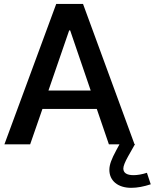

<svg xmlns="http://www.w3.org/2000/svg" viewBox="-20 -717 769 954"><path d="M460.9 -175.8 521 0H573.7L557.6 29.8C534.2 73.2 523.4 101.1 523.4 127C523.4 181.2 565.9 216.3 631.8 216.3C662.6 216.3 694.3 210 729 198.7L710 141.6C685.5 149.4 663.6 153.3 643.6 153.3C609.9 153.3 592.8 142.1 592.8 120.1C592.8 108.4 600.6 88.4 616.2 60.5L650.4 0L648.9 -1.5H647.9L392.6 -697.3H259.3L2 0H129.9L190.9 -175.8ZM328.6 -565.9 430.7 -267.1H220.7L323.7 -565.9Z"/></svg>

Font: Estedad SemiBold
Style: Regular
Weight: 600
Designer: Amin Abedi
Version: Version 7.3